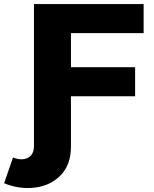

<svg xmlns="http://www.w3.org/2000/svg" viewBox="-72 -720 759 944"><path d="M95 -0.3V-700H634.2V-557.1H276.8V1.3Q276.8 89.6 226.8 141.1Q176.9 192.6 100.4 202.2Q23.9 211.8 -51.8 181L-8 54.2Q18 65.3 41.9 62.8Q65.8 60.3 80.4 44.1Q95 27.8 95 -0.3ZM263.4 -389.6H592.3V-246.7H263.4Z"/></svg>

Font: iiserrat Thin
Style: Regular
Weight: 100
Designer: Akira Ohta
Foundry: Akira Ohta
Version: Version 1.200;Glyphs 3.3.1 (3343)